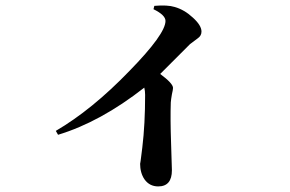

<svg xmlns="http://www.w3.org/2000/svg" viewBox="-20 -610 1040 688"><path d="M533 -589Q580 -593 606 -585Q641 -575 671 -547Q702 -519 702 -497Q702 -482 689 -473L661 -452L554 -345Q600 -311 600 -295Q600 -289 596 -272Q593 -255 592 -243Q590 -183 593 -98L596 0Q596 58 547 58Q516 58 498 33Q482 10 482 -25Q482 -15 490 -82Q500 -165 500 -270Q500 -284 497 -296Q340 -173 188 -127L180 -141Q310 -217 444 -356Q573 -488 573 -535Q573 -556 530 -577Z"/></svg>

Font: Source Han Serif JP
Style: Bold
Weight: 700
Designer: Ryoko NISHIZUKA  (kana & ideographs); Frank Grießhammer (Latin, Greek & Cyrillic); Wenlong ZHANG  (bopomofo); Sandoll Co
Foundry: Adobe Systems Incorporated
Version: Version 1.000;PS 1;hotconv 16.6.53;makeotf.lib2.5.65590